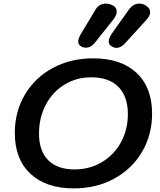

<svg xmlns="http://www.w3.org/2000/svg" viewBox="-20 -1033 888 1063"><path d="M62 -297Q62 -415 118 -509.5Q174 -604 273 -657Q372 -710 496 -710Q650 -710 736 -629.5Q822 -549 822 -404Q822 -286 766 -191.5Q710 -97 611.5 -43.5Q513 10 389 10Q235 10 148.5 -71Q62 -152 62 -297ZM688 -401Q688 -499 635.5 -552Q583 -605 485 -605Q403 -605 337 -564.5Q271 -524 233.5 -453Q196 -382 196 -294Q196 -197 247 -146Q298 -95 393 -95Q476 -95 543.5 -135Q611 -175 649.5 -245Q688 -315 688 -401ZM582 -804Q582 -822 599 -847L693 -979Q717 -1013 752 -1013Q768 -1013 785 -1004Q811 -989 811 -965Q811 -946 793 -926L675 -796Q650 -768 625 -768Q612 -768 599 -776Q582 -785 582 -804ZM413 -803Q413 -820 429 -847L509 -980Q528 -1013 567 -1013Q583 -1013 601 -1005Q626 -993 626 -969Q626 -949 609 -927L505 -796Q483 -769 455 -769Q440 -769 429 -776Q413 -786 413 -803Z"/></svg>

Font: Kodchasan
Style: Bold Italic
Weight: 700
Italic angle: -10°
Version: Version 1.000; ttfautohint (v1.6)